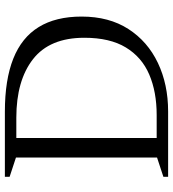

<svg xmlns="http://www.w3.org/2000/svg" viewBox="19 -729 710 788"><g transform="rotate(-90 374.0 -335.0)"><path d="M613 -344Q613 -486 525.2 -554.5Q437.5 -623 285 -623H151.5V-670H309.5Q440.5 -670 527.2 -635.5Q614 -601 657 -531Q700 -461 700 -355Q700 -242.5 649 -163.2Q598 -84 509.8 -42Q421.5 0 310.5 0H151.5V-47H296Q391 -47 462.2 -77.5Q533.5 -108 573.2 -173.5Q613 -239 613 -344ZM42.5 0V-19.5L121.5 -45.5V-624.5L42.5 -650.5V-670H201.5V0Z"/></g></svg>

Font: Newsreader Text
Style: Regular
Weight: 400
Designer: Hugues Gentile
Foundry: Production Type
Version: Version 1.001